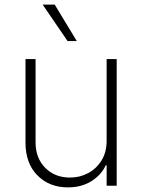

<svg xmlns="http://www.w3.org/2000/svg" viewBox="-20 -800 612 827"><path d="M439.3 -193.5V-545.5H482.6V0H439.3V-88.4H435.7Q416.5 -46.5 373.8 -19.7Q331 7.1 272.7 7.1Q192.5 7.1 141.2 -44.6Q89.8 -96.2 89.8 -185.7V-545.5H133.2V-187.5Q133.2 -119.3 174.7 -77.2Q216.3 -35.2 281.6 -35.2Q324.2 -35.2 360.1 -54.5Q396 -73.9 417.6 -109.4Q439.3 -144.9 439.3 -193.5ZM310.7 -623.2H271L163.7 -780.2H215.6Z"/></svg>

Font: Inter UI Extra Light
Style: Regular
Weight: 200
Designer: Rasmus Andersson
Foundry: rsms
Version: 3.2;8d6f07862